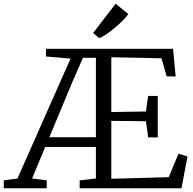

<svg xmlns="http://www.w3.org/2000/svg" viewBox="-50 -1003 1027 1023"><path d="M-30 0V-42L43 -52L326 -691L195 -702V-743H872L886 -596H838L810.5 -692.5L543 -698V-406L727.5 -409L739.5 -492H790.5V-271H739.5L727.5 -357L543 -359V-50.5L849 -59L901 -184L949 -169L917 0H374.5V-42L461 -52V-220H191L121 -52L199 -42V0ZM213 -272H461V-695H392L336 -567ZM478 -800 446 -827 566 -983 634 -928Q621.5 -911.5 602.5 -892.2Q583.5 -873 561.5 -854.5Q539.5 -836 518 -821.5Q496.5 -807 479 -800Z"/></svg>

Font: Merriweather Light 18pt Light
Style: Regular
Weight: 300
Version: Version 2.100